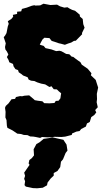

<svg xmlns="http://www.w3.org/2000/svg" viewBox="-28 -716 548 1033"><path d="M152 19 134 18 120 11 100 10 85 5 65 3 40 -14 12 -28 9 -40 7 -70 1 -84 2 -114 -1 -136 3 -146 18 -160 34 -182 53 -184 58 -194 80 -199 91 -198 103 -201 129 -203 154 -182 159 -177 176 -174 200 -171 210 -161 238 -160 265 -162 272 -173 287 -174 297 -187 299 -202 301 -214 288 -225 278 -235 261 -236 249 -252 238 -248 215 -262 194 -266 172 -273 157 -280 139 -282 126 -288 121 -300 96 -310 88 -317 73 -327 69 -339 55 -344 45 -359 42 -372 22 -381 18 -393 9 -409 17 -423 9 -439 1 -450 -1 -463 3 -483 -8 -516 -1 -524 7 -538 14 -574 19 -588 14 -602 33 -614 43 -626 41 -636 64 -641V-653L86 -655L90 -668L116 -675L143 -685L157 -688L161 -686L188 -687L206 -696L243 -689L279 -691L295 -682L318 -675L335 -677L346 -670L360 -663L376 -658L401 -637L402 -627L417 -614L420 -586L427 -567L413 -538L414 -532L380 -497L370 -496L355 -487L339 -482L321 -475L299 -481L289 -483L278 -487L266 -491L250 -496L238 -511L224 -512L211 -513L201 -504L197 -497L191 -486L186 -476L194 -473L207 -469L217 -457L231 -454L249 -450L263 -445L274 -441L292 -443L303 -440L328 -426L345 -424L358 -411L366 -410L380 -399L405 -381L412 -368L444 -346L464 -322L461 -311L487 -286L491 -273L500 -245L493 -211L494 -183L492 -166L498 -139L484 -124L490 -111L479 -97L463 -86L455 -60L440 -52L434 -35L409 -22L400 -11L383 -8L360 2L358 10L323 19L302 21L265 20L252 22L228 23L198 21L188 26L164 21ZM172 297 149 296 111 288 104 280 107 259 102 246 107 230 102 213 131 171 126 163 130 145 143 135 155 120 153 87 168 59 184 50 207 31 236 27 255 23 285 30 313 36 330 62 335 94 325 107 311 141 300 154 296 183 281 204 261 215V229L245 244L228 266L225 281L202 294Z"/></svg>

Font: Winky Rough Black
Style: Regular
Weight: 900
Designer: Simon Atzbach
Foundry: typofactur
Version: Version 1.206; ttfautohint (v1.8.4.7-5d5b)